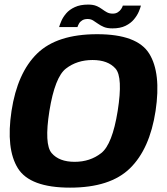

<svg xmlns="http://www.w3.org/2000/svg" viewBox="-20 -834 746 859"><path d="M293.5 5.5Q473 5.5 561.5 -81Q650 -167.5 676 -337.5Q701.5 -507.5 647.5 -594.2Q593.5 -681 414.5 -681Q235 -681 146.2 -594.5Q57.5 -508 31.5 -337.5Q6 -168 60 -81.2Q114 5.5 293.5 5.5ZM314 -110Q244.5 -110 211 -149.2Q177.5 -188.5 201 -337.5Q225.5 -489 275 -527.2Q324.5 -565.5 394 -565.5Q463 -565.5 496.8 -527.2Q530.5 -489 506.5 -337.5Q482.5 -188 432.8 -149Q383 -110 314 -110ZM483 -707Q518 -707 541.5 -718.5Q565 -730 579.2 -747.2Q593.5 -764.5 600.8 -781.5Q608 -798.5 610.5 -809H529.5Q528 -802.5 522.2 -793.8Q516.5 -785 507 -779Q497.5 -773 484.5 -773Q469.5 -773 458.5 -779Q447.5 -785 436.5 -793.2Q425.5 -801.5 411 -807.5Q396.5 -813.5 374.5 -813.5Q339 -813.5 314.8 -802.2Q290.5 -791 276.2 -774.2Q262 -757.5 254.8 -740.8Q247.5 -724 244.5 -713H326.5Q328.5 -719.5 333.2 -728.2Q338 -737 347.8 -743Q357.5 -749 372 -749Q386 -749 396.5 -742.5Q407 -736 418.5 -727.8Q430 -719.5 445 -713.2Q460 -707 483 -707Z"/></svg>

Font: Anybody
Style: Bold Italic
Weight: 700
Italic angle: -10°
Designer: Tyler Finck
Foundry: Etcetera Type Company
Version: Version 1.113;gftools[0.9.25]